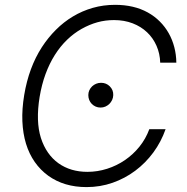

<svg xmlns="http://www.w3.org/2000/svg" viewBox="-20 -757 766 787"><path d="M79.2 -367.5Q98 -480.5 151.6 -563.6Q177.2 -603 209.2 -634.9Q241.1 -666.9 279.1 -689.6Q317.1 -712.4 360.4 -724.8Q403.8 -737.2 451.7 -737.2Q529.1 -737.2 585.6 -706Q613.3 -690.7 634.9 -669Q656.6 -647.4 671.5 -620.9Q686.4 -594.5 694.4 -563.9Q702.4 -533.4 702.8 -500H636.7Q635.7 -537.3 621.6 -569.2Q607.6 -601.2 582.9 -624.6Q558.2 -648.1 523.8 -661.4Q489.3 -674.7 447.4 -674.7Q411.9 -674.7 379.3 -665.7Q346.6 -656.6 314.3 -638.5Q282.3 -620.4 254.6 -593.6Q226.9 -566.8 204.7 -531.6Q182.5 -496.4 166.7 -453.5Q150.9 -410.5 142.4 -359.7Q126.1 -259.6 147.7 -191.4Q158.7 -157.3 177 -131.2Q195.3 -105.1 219.8 -87.7Q244.3 -70.3 274.1 -61.4Q304 -52.6 338.1 -52.6Q379.6 -52.6 419 -65.2Q458.5 -77.8 492 -100.7Q525.6 -123.6 551.5 -155.7Q577.4 -187.9 592 -227.3H658.7Q640.6 -175.8 608.7 -132.3Q576.7 -88.8 534.4 -57.2Q492.2 -25.6 441.4 -7.8Q390.6 9.9 334.9 9.9Q242.5 9.9 177.9 -36.6Q145.6 -60 122.5 -93Q99.4 -126.1 86.6 -167.8Q73.9 -209.5 71.7 -259.8Q69.6 -310 79.2 -367.5ZM394.2 -417.6Q415.5 -417.6 430 -403.1Q445 -388.1 444.2 -367.2Q443.9 -356.5 439.6 -347.3Q435.4 -338.1 428.3 -331.1Q421.2 -324.2 411.9 -320.1Q402.7 -316.1 392 -316.1Q381.4 -316.1 372.2 -320.1Q362.9 -324.2 356.2 -331.1Q349.4 -338.1 345.7 -347.3Q342 -356.5 342 -367.2Q342 -377.8 346.2 -387.1Q350.5 -396.3 357.6 -403.1Q364.7 -409.8 374.1 -413.7Q383.5 -417.6 394.2 -417.6Z"/></svg>

Font: Inter P Light
Style: Italic
Weight: 300
Italic angle: 9.39999°
Designer: Rasmus Andersson
Foundry: rsms
Version: Version 3.018;git-588b23468